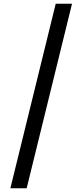

<svg xmlns="http://www.w3.org/2000/svg" viewBox="-20 -852 445 1037"><path d="M281 -832H369L124 165H36Z"/></svg>

Font: Noto Sans Gurmukhi ExtraCondensed Medium
Style: Regular
Weight: 500
Width: 2
Designer: Jelle Bosma - Monotype Design Team
Foundry: Monotype Imaging Inc.
Version: Version 2.004; ttfautohint (v1.8.4.7-5d5b)